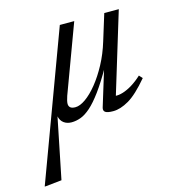

<svg xmlns="http://www.w3.org/2000/svg" viewBox="-173 -519 803 868"><g transform="rotate(-15 228.0 -85.0)"><path d="M355 -306 393 -429H461L342.5 -40V-54.5Q359 -52.5 380.2 -59Q401.5 -65.5 425 -80Q448.5 -94.5 471 -115.5L485 -100Q431.5 -36.5 391.5 -13.2Q351.5 10 318 10Q290.5 10 281 3Q271.5 -4 275.5 -18L329.5 -194H333Q296.5 -130 266.8 -89.5Q237 -49 212.5 -27.5Q188 -6 166.2 2Q144.5 10 123 10Q102 10 87 -1Q72 -12 67.5 -34.2Q63 -56.5 72 -89.5L82.5 -104.5L10.5 251L-65 259H-70L185 -429H252.5L134.5 -111Q131 -100.5 128.8 -91.5Q126.5 -82.5 126.5 -75.5Q126.5 -64 133.8 -57.8Q141 -51.5 157.5 -51.5Q178.5 -51.5 205.5 -70.5Q232.5 -89.5 260.5 -124Q288.5 -158.5 313.5 -205Q338.5 -251.5 355 -306Z"/></g></svg>

Font: Newsreader 20pt
Style: Italic
Weight: 400
Italic angle: -17°
Version: Version 1.003